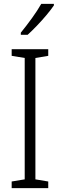

<svg xmlns="http://www.w3.org/2000/svg" viewBox="-20 -967 309 987"><path d="M228 0H40V-34L107 -45V-669L40 -680V-714H228V-680L162 -669V-45L228 -34ZM257 -939Q242 -917 218.5 -889Q195 -861 169 -834Q143 -807 122 -788H87V-799Q117 -836 144.5 -874Q172 -912 192 -947H257Z"/></svg>

Font: Noto Sans Lao UI Cond Light
Style: Regular
Weight: 300
Width: 3
Designer: Monotype Design Team
Foundry: Monotype Imaging Inc.
Version: Version 2.000; ttfautohint (v1.8.4.7-5d5b)